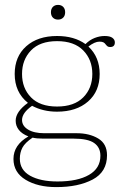

<svg xmlns="http://www.w3.org/2000/svg" viewBox="-20 -627 489 784"><path d="M188 -577Q188 -591 196 -599Q204 -607 217 -607Q230 -607 238 -599Q246 -591 246 -577Q246 -563 238 -555Q230 -547 217 -547Q204 -547 196 -555Q188 -563 188 -577ZM449 -454Q449 -435 430 -435Q423 -435 419.5 -437.5Q416 -440 412 -445Q408 -451 402.5 -454Q397 -457 386 -457Q367 -457 341 -437Q387 -394 387 -325Q387 -254 339.5 -212.5Q292 -171 213 -171Q156 -171 111 -195Q70 -166 70 -137Q70 -113 94.5 -98Q119 -83 161 -83H294Q345 -83 381 -61.5Q417 -40 417 7Q417 75 358.5 106Q300 137 210 137Q134 137 84.5 107Q35 77 35 22Q35 -35 96 -70Q70 -80 57 -96.5Q44 -113 44 -134Q44 -171 94 -207Q40 -250 40 -325Q40 -396 87 -438Q134 -480 213 -480Q283 -480 329 -447Q346 -464 366.5 -472Q387 -480 407 -480Q429 -480 439 -472.5Q449 -465 449 -454ZM213 -459Q143 -459 106.5 -421Q70 -383 70 -325Q70 -267 106.5 -229.5Q143 -192 213 -192Q283 -192 320 -229.5Q357 -267 357 -325Q357 -383 320 -421Q283 -459 213 -459ZM113 -65Q82 -44 71.5 -24Q61 -4 61 21Q61 67 103 90.5Q145 114 215 114Q297 114 343.5 87Q390 60 390 9Q390 -25 364.5 -43Q339 -61 280 -61H156Q129 -61 113 -65Z"/></svg>

Font: Taviraj Thin
Style: Regular
Weight: 250
Designer: Katatrad Team
Foundry: CadsonDemak
Version: Version 1.001